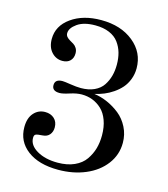

<svg xmlns="http://www.w3.org/2000/svg" viewBox="-111 -817 805 922"><g transform="rotate(15 291.0 -356.0)"><path d="M278.8 -730Q377 -730 439.5 -679.2Q502 -628.4 502 -549.8Q502 -520.5 491.9 -494.6Q481.9 -468.8 465.8 -450.4Q449.7 -432.1 428 -417.2Q406.2 -402.3 384 -393.3Q361.8 -384.3 337.9 -378.9Q371.1 -374.5 404.1 -360.1Q437 -345.7 465.8 -322.8Q494.6 -299.8 512.7 -264.2Q530.8 -228.5 530.8 -187Q530.8 -127.4 495.1 -80.3Q459.5 -33.2 398.7 -7.6Q337.9 18.1 263.2 18.1Q167 18.1 110.6 -24.4Q54.2 -66.9 54.2 -138.2Q54.2 -183.6 76.7 -208.7Q99.1 -233.9 132.8 -233.9Q160.6 -233.9 178.2 -217.8Q195.8 -201.7 195.8 -173.8Q195.8 -152.3 183.8 -137.9Q171.9 -123.5 149.9 -122.1Q124 -120.6 116 -116.9Q107.9 -113.3 107.9 -99.1Q107.9 -62.5 149.2 -38.3Q190.4 -14.2 252 -14.2Q299.8 -14.2 335 -30Q370.1 -45.9 388.9 -73Q407.7 -100.1 416.3 -130.4Q424.8 -160.6 424.8 -195.8Q424.8 -237.8 412.8 -270.3Q400.9 -302.7 380.4 -322Q359.9 -341.3 334.7 -351.1Q309.6 -360.8 280.8 -360.8Q255.4 -360.8 223.1 -350.3Q190.9 -339.8 174.8 -339.8Q137.2 -339.8 137.2 -369.1Q137.2 -398.9 174.8 -398.9Q184.6 -398.9 215.3 -394Q246.1 -389.2 267.1 -389.2Q305.7 -389.2 334 -402.3Q362.3 -415.5 377.2 -438.2Q392.1 -460.9 398.9 -486.6Q405.8 -512.2 405.8 -542Q405.8 -574.2 398.2 -601.1Q390.6 -627.9 374 -650.4Q357.4 -672.9 327.9 -685.5Q298.3 -698.2 257.8 -698.2Q200.7 -698.2 168.5 -675.3Q136.2 -652.3 136.2 -627Q136.2 -616.7 142.8 -609.1Q149.4 -601.6 158.7 -596.4Q168 -591.3 177.5 -585.4Q187 -579.6 193.6 -568.8Q200.2 -558.1 200.2 -543Q200.2 -520 186.3 -506.1Q172.4 -492.2 147.9 -492.2Q115.7 -492.2 93.8 -516.4Q71.8 -540.5 71.8 -581.1Q71.8 -646.5 130.4 -688.2Q189 -730 278.8 -730Z"/></g></svg>

Font: Flanker Steampunk
Style: Regular
Weight: 400
Designer: Alexey Kryukov, Leonardo Di Lena
Foundry: Alexey Kryukov, Leonardo Di Lena
Version: 1.210